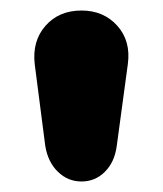

<svg xmlns="http://www.w3.org/2000/svg" viewBox="-20 -734 309 365"><path d="M135 -389Q109 -389 90 -407.5Q71 -426 66 -457L46 -612Q41 -656 66.5 -685Q92 -714 135 -714Q177 -714 203 -685Q229 -656 223 -612L202 -457Q198 -426 179.5 -407.5Q161 -389 135 -389Z"/></svg>

Font: Chiron GoRound TC H
Style: Regular
Weight: 900
Designer: Ryoko NISHIZUKA 西塚涼子 (kana, bopomofo & ideographs); Paul D. Hunt (Latin, Greek & Cyrillic); Sandoll Communications 산돌커뮤니
Foundry: Adobe
Version: Version 1.000;hotconv 1.1.1;makeotfexe 2.6.0